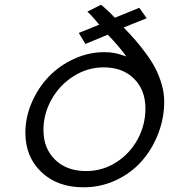

<svg xmlns="http://www.w3.org/2000/svg" viewBox="-20 -776 712 809"><path d="M86.9 -216.8Q86.9 -281.7 113.8 -344Q140.6 -406.2 185.3 -452.9Q230 -499.5 291.7 -527.8Q353.5 -556.2 418.9 -556.2Q444.3 -556.2 463.1 -552.5Q481.9 -548.8 512.2 -538.1Q481.9 -580.6 434.1 -629.9L339.8 -590.8L312 -637.2L397.9 -671.9Q372.6 -704.1 348.1 -727.1L405.8 -755.9Q437 -730.5 463.9 -701.2L566.9 -743.2L598.1 -699.2L501 -660.2Q529.3 -630.9 550.3 -606.9Q571.3 -583 595.7 -549.8Q620.1 -516.6 635.5 -486.6Q650.9 -456.5 661.4 -420.2Q671.9 -383.8 671.9 -348.1Q671.9 -277.3 646.2 -211.7Q620.6 -146 576.4 -96.2Q532.2 -46.4 468.3 -16.6Q404.3 13.2 332 13.2Q221.7 13.2 154.3 -51Q86.9 -115.2 86.9 -216.8ZM163.1 -228Q163.1 -150.9 212.2 -103Q261.2 -55.2 342.8 -55.2Q412.1 -55.2 470 -92.3Q527.8 -129.4 560.3 -189.7Q592.8 -250 592.8 -318.8Q592.8 -396.5 544.9 -444.3Q497.1 -492.2 417 -492.2Q348.6 -492.2 289.8 -454.8Q231 -417.5 197 -356.7Q163.1 -295.9 163.1 -228Z"/></svg>

Font: Involve
Style: Italic
Weight: 400
Italic angle: -10.5°
Designer: Stefan Peev
Foundry: Context Ltd.
Version: Version 1.001